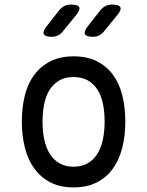

<svg xmlns="http://www.w3.org/2000/svg" viewBox="-20 -805 640 835"><path d="M300 10Q242 10 200 -11.5Q158 -33 130 -71Q102 -109 88.5 -161.5Q75 -214 75 -276Q75 -338 88 -390Q101 -442 129 -479.5Q157 -517 199.5 -538.5Q242 -560 300 -560Q359 -560 401.5 -538.5Q444 -517 471.5 -479.5Q499 -442 512 -390Q525 -338 525 -276Q525 -214 511.5 -161.5Q498 -109 470.5 -71Q443 -33 400.5 -11.5Q358 10 300 10ZM300 -80Q335 -80 360.5 -94.5Q386 -109 402.5 -134.5Q419 -160 427 -196.5Q435 -233 435 -276Q435 -319 427.5 -354.5Q420 -390 403.5 -415.5Q387 -441 361.5 -455.5Q336 -470 300 -470Q264 -470 238.5 -455.5Q213 -441 196.5 -415.5Q180 -390 172.5 -354Q165 -318 165 -275Q165 -232 173 -196Q181 -160 197.5 -134.5Q214 -109 239.5 -94.5Q265 -80 300 -80ZM384 -645Q355 -645 349.5 -656.5Q344 -668 362 -691L417 -761Q427 -773 439 -779Q451 -785 467 -785Q498 -785 503.5 -773.5Q509 -762 489 -738L431 -667Q422 -656 410 -650.5Q398 -645 384 -645ZM205 -645Q176 -645 170.5 -656.5Q165 -668 183 -691L238 -761Q248 -773 260 -779Q272 -785 288 -785Q319 -785 324.5 -773.5Q330 -762 310 -738L252 -667Q243 -656 231 -650.5Q219 -645 205 -645Z"/></svg>

Font: Maple Mono
Style: Regular
Weight: 400
Monospace: yes
Designer: subframe7536
Version: Version 7.300